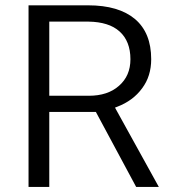

<svg xmlns="http://www.w3.org/2000/svg" viewBox="-20 -724 656 736"><path d="M343.3 -294.9H176.3H168.9V-287.6V-7.3H89.4V-703.6H317.4Q376.5 -703.6 421.4 -690.4Q466.3 -677.2 497.6 -650.9Q559.6 -598.1 559.6 -497.1Q559.6 -464.8 551 -437Q542.5 -409.2 524.9 -385.7Q490.2 -337.9 428.7 -314.5L420.9 -311.5L424.8 -304.2L588.9 -7.3H502L349.6 -291L347.7 -294.9ZM176.3 -356.9H320.3Q393.1 -356.9 436 -395Q480 -433.1 480 -497.1Q480 -531.2 469.5 -558.1Q459 -585 438.2 -603.5Q417.5 -622.1 387.7 -631.3Q357.9 -640.6 319.8 -641.1H176.3H168.9V-633.8V-364.3V-356.9Z"/></svg>

Font: Vazir Light UI
Style: Light-UI
Weight: 300
Designer: Saber Rastikerdar
Foundry: Saber Rastikerdar
Version: Version 30.0.0